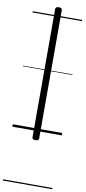

<svg xmlns="http://www.w3.org/2000/svg" viewBox="-148 -1073 705 1566"><g transform="rotate(10 204.5 -289.5)"><path d="M205 76Q177 76 177 57V-1005Q177 -1025 205 -1025Q232 -1025 232 -1005V57Q232 76 205 76ZM0 436H409V446H0ZM0 -20H409V0H0ZM0 -505H409V-500H0ZM0 -956H409V-946H0Z"/></g></svg>

Font: Playwrite HU Guides
Style: Regular
Weight: 400
Designer: Veronika Burian, José Scaglione
Foundry: TypeTogether
Version: Version 1.003